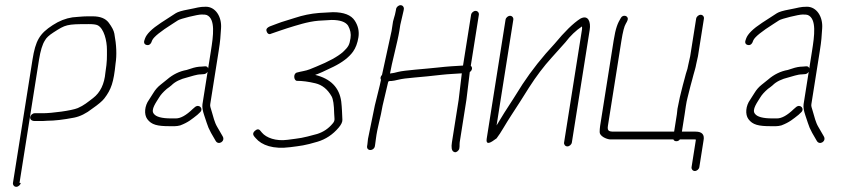

<svg xmlns="http://www.w3.org/2000/svg" viewBox="-20 -550 3250 741"><path d="M55.3 156 130.5 -319C136.1 -354.3 143.7 -379.3 153.4 -394C158.1 -403.5 169.2 -413.9 186.7 -425.1C233.4 -455.1 236.7 -457 322.5 -457C339.2 -457 350.6 -455.5 356.8 -452.5C381.2 -440.6 392.9 -392.4 392.7 -358C392.6 -327.9 393.9 -315.3 386.8 -270C382.9 -225.5 367 -192.7 339.2 -171.5C319.3 -156.4 303.7 -142.9 280.2 -132.9C256.7 -122.9 178.7 -113 145.9 -113H113.9C106 -113 97.8 -105.9 96.5 -98C95.3 -90.1 101.2 -83 113.9 -83H145.9C151.2 -83 156.6 -83.3 162.1 -84C190.1 -84 224.7 -88 266 -96C289 -100.5 312.6 -112.1 336.5 -131C359.4 -146.9 374.8 -159.9 382.5 -169.9C409.3 -204.8 418.8 -232.6 425.9 -304C431.2 -337.2 429.6 -376 421.3 -420.3C419.2 -431.9 412 -445.9 399.7 -462.3C387.4 -478.8 366.8 -487 337.9 -487H317.9C308.6 -487 296.4 -486.3 281.6 -485L259.3 -483C233.5 -479.1 208.2 -469.2 183.6 -453.1C132.8 -420.2 117.1 -393.9 105.3 -319L30 156C28.8 163.9 34.7 171 42.7 171C50.6 171 58.8 163.9 60 156Z M545.6 -376.5C555.7 -373.9 563.1 -380 567.6 -395C574 -408.1 599.8 -428.9 645 -457.5C655 -463.8 662.2 -468.5 666.7 -471.5C675.9 -477.7 742 -494 757.7 -494C768.7 -494 775.5 -493.3 777.9 -492C812.3 -477.3 803.3 -412.1 793.9 -353L783.3 -286C781.6 -292 777.3 -294.7 770.6 -294L758.4 -293C745.3 -293 731.2 -290.3 716.1 -285L700.3 -280C672.7 -275.1 647.4 -262.8 624.5 -243C619.1 -238.3 610.8 -231.7 599.7 -223.1C588.6 -214.4 579.3 -203.8 571.7 -191.1C564 -178.4 558.5 -169.7 555.1 -165C538 -141.6 535.1 -108.7 548.3 -90.5C564.7 -68.1 587.6 -63 635 -63H654.5C660.8 -63 667.8 -64 675.5 -66C707 -77.9 721 -90.6 741.9 -107L751.4 -116C767.2 -129.7 749 -150 732.7 -137L723.4 -129C698.6 -105 677.1 -93 658.7 -93H640.7C604.6 -93 582.2 -99 573.6 -111C560.5 -126.5 583.3 -155.9 594.3 -174.2C600.3 -184.3 610.1 -195.2 623.8 -207C630.5 -211.7 636.6 -216.3 642 -221C655.6 -234.7 676.2 -244.9 703.8 -251.5C718.1 -254.9 737.9 -263 755.7 -263L767.8 -264C773.3 -264.7 777.7 -267.7 781.2 -273L761.4 -148C759.8 -137.3 762 -123 768.1 -105C785.4 -54.4 780.3 -60.4 812.5 -6C823 11.9 850.8 -4.6 839.3 -24C829.1 -41.2 827 -45.7 818 -60.8C807.8 -77.9 803 -99.9 797 -120L792.1 -136.5C791 -140.2 790.8 -144 791.4 -148L823.9 -353C830.7 -395.6 830.7 -406.5 833.1 -440.8C836.3 -486.1 811.3 -524 774.5 -524C747.4 -524 742.7 -520 706.1 -513.3C682.6 -509 666.6 -504.3 658.3 -499C640 -487.3 620.3 -474.2 601.2 -462C566 -438.9 545.5 -418.6 539.5 -401C533.4 -387.3 535.5 -379.1 545.6 -376.5Z M1259.9 -473C1292.4 -473 1313.5 -465.7 1323.4 -451C1332.3 -435.1 1335.4 -419.1 1332.8 -403C1328.6 -376 1324.9 -369.6 1303.3 -349C1282.3 -330.9 1248.2 -312.2 1200.9 -293C1192.7 -289.7 1184.2 -286.2 1175.5 -282.6C1159.9 -276.2 1141.8 -274.6 1125.8 -270C1110.7 -265.7 1113.8 -239.2 1125.7 -238C1147 -238 1170.7 -234.9 1197 -228.6C1223.2 -222.4 1244.2 -205.6 1259.8 -178.1C1265.8 -167.4 1269.1 -145.4 1269.7 -112C1270.1 -93.1 1274.9 -85.4 1263.6 -73C1247.8 -53.9 1228 -40.5 1204.2 -33C1140.9 -15.7 1143.4 -17.7 1090.3 -10.5C1044.6 -4.2 1007.5 -18.4 991 -38L984.3 -46C978.7 -52.7 971.8 -52.3 963.6 -45C950.1 -32.9 960.9 -23.9 966.7 -17C990 10.7 1034.4 26.6 1100.1 18C1141.6 12.6 1155.5 11.8 1205.5 -3.1C1237.3 -12.6 1264.5 -30.8 1287.1 -57.5C1297 -69.2 1301.7 -79.2 1301.4 -87.5C1300.4 -110.2 1299.8 -133.8 1297 -158C1289.8 -211.8 1256.3 -246.2 1196.3 -261C1209.2 -265.1 1232.9 -275.6 1267.5 -292.7C1302 -309.8 1327 -329.1 1342.5 -350.7C1352.8 -365.1 1359.7 -383.5 1363.3 -406.1C1366.9 -428.7 1362.3 -450 1349.4 -470C1335.3 -492 1307.1 -503 1264.7 -503L1211.2 -500C1179.2 -497.4 1148.2 -491 1118.2 -481C1106.2 -477 1094.5 -473.3 1082.9 -470C1059 -463.1 1044 -456.2 1021 -448C1011.2 -443.5 1006.9 -438.2 1008.1 -432.1C1009.6 -424.8 1015.5 -414 1026.5 -420L1058.3 -431C1067.5 -434.3 1077.5 -437.7 1088.3 -441C1125.4 -452.4 1166.7 -466.3 1208.4 -470Z M1508.6 -515 1507.6 -509C1504.1 -486.5 1496.2 -472.8 1494.7 -453L1491.3 -431L1454.3 -261C1451.1 -257.7 1449.3 -254.3 1448.8 -251C1448.2 -247.7 1448.8 -244.7 1450.3 -242C1447.3 -223.1 1430.6 -161.9 1426.6 -143L1400.2 -14C1399.4 -4.7 1398.6 2.3 1397.9 7L1396.8 14C1395.4 22.8 1400.9 29 1409.4 29C1417.9 29 1425.4 22.8 1426.8 14L1427.9 7C1428.7 1.7 1429.7 -5.5 1430.8 -14.5C1435.9 -56.3 1449.7 -99.3 1456.5 -142L1477.7 -232C1478.7 -238.2 1482.8 -237 1491.1 -237.5C1496.8 -237.8 1505.9 -239.5 1518.3 -242.6C1530.7 -245.7 1551.2 -248.4 1579.8 -250.8C1608.5 -253.1 1643.8 -256.7 1685.9 -261.5C1709.6 -264.2 1740 -265.3 1762.3 -267L1750 -164L1724.2 -1C1721.1 18.2 1723 30.2 1729.7 35C1736.4 39.7 1743.1 37.9 1749.8 29.5C1755.6 22.2 1752.8 7.6 1754.2 -1L1780.1 -165L1793.1 -272C1802.8 -278.2 1804.5 -290.3 1796.9 -296L1828.1 -493C1829.3 -500.9 1823.4 -508 1815.5 -508C1807.5 -508 1799.3 -500.9 1798.1 -493L1767 -297C1730 -294.6 1713.3 -294.3 1667 -289.1C1621.1 -283.9 1541 -279 1515.9 -272.4C1504.9 -269.5 1497.4 -267.8 1493.4 -267.5C1489.3 -267.2 1486.6 -266.7 1485.1 -266C1490.8 -301.5 1514.8 -390.2 1521.3 -431L1524.9 -454L1537.6 -509L1538.6 -515C1539.8 -522.9 1533.9 -530 1525.9 -530C1518 -530 1509.8 -522.9 1508.6 -515Z M1931.1 -474 1858.4 -15C1855.1 5.7 1865.4 7 1889.2 -11C1891.9 -13 1894.3 -14.7 1896.5 -16C1905 -27.3 1913.6 -40.3 1922.2 -55C1942 -88.6 1964.6 -122.3 1986.9 -157L2021.6 -212C2049.4 -255.4 2078.5 -294 2109.1 -327.6C2139.6 -361.2 2157.3 -381 2162.3 -387C2181.1 -411.8 2202.4 -432.2 2226 -448C2226.8 -444.7 2226.7 -440.3 2225.9 -435L2157 0C2155.7 7.9 2161.7 15 2169.6 15C2177.5 15 2185.7 7.9 2187 0L2255.9 -435C2260.6 -464.8 2250.7 -494.5 2219.7 -478C2192.3 -460.4 2159.2 -428.1 2120.3 -381C2073.2 -330.6 2031.9 -278.6 1996.6 -225L1961.9 -170C1936.5 -131.3 1914.6 -96.7 1896.5 -66L1961.1 -474C1962.3 -481.9 1956.4 -489 1948.5 -489C1940.5 -489 1932.3 -481.9 1931.1 -474Z M2326.1 -64 2378.1 -392C2383.6 -426.9 2389.3 -449.1 2395.2 -458.5C2401 -468 2403.6 -474.8 2402.9 -479C2400.7 -491.1 2383 -493.2 2376.2 -481C2363.9 -460.6 2356.1 -442.8 2348.2 -393L2296.1 -64C2294.9 -56 2294.3 -48 2294.3 -40C2294.5 -25 2318.7 -13.4 2333.9 -12H2578.9C2580.8 -7.3 2584.6 -5 2590.3 -5C2596 -5 2600.5 -7.3 2603.9 -12H2659.9C2662.6 -12 2664.5 -11.7 2665.7 -11L2649 95C2647.7 102.9 2653.7 110 2661.6 110C2669.5 110 2677.7 102.9 2679 95L2695.1 -7C2699.9 -30.3 2689.8 -42 2664.7 -42H2611.7L2622.3 -109C2624.9 -125.6 2628.5 -155.3 2633.2 -172L2638.7 -194C2642.4 -210.1 2647.5 -227.8 2651.3 -242L2656.3 -261C2659.6 -273.7 2664.7 -288.3 2666.8 -302L2673.7 -333L2696.7 -478C2698 -485.9 2692 -493 2684.1 -493C2676.2 -493 2668 -485.9 2666.7 -478L2643.7 -333L2636.8 -302C2635 -290.7 2631.8 -278.3 2627 -265L2622 -246C2618 -231.2 2612.9 -213 2609 -196L2603.6 -174L2594.6 -130C2594.1 -122.7 2593.3 -115.7 2592.3 -109L2581.7 -42H2357.7C2333.7 -42 2322.5 -41 2326.1 -64Z M2865.6 -376.5C2875.7 -373.9 2883.1 -380 2887.6 -395C2894 -408.1 2919.8 -428.9 2965 -457.5C2975 -463.8 2982.2 -468.5 2986.7 -471.5C2995.9 -477.7 3062 -494 3077.7 -494C3088.7 -494 3095.5 -493.3 3097.9 -492C3132.3 -477.3 3123.3 -412.1 3113.9 -353L3103.3 -286C3101.6 -292 3097.3 -294.7 3090.6 -294L3078.4 -293C3065.3 -293 3051.2 -290.3 3036.1 -285L3020.3 -280C2992.7 -275.1 2967.4 -262.8 2944.5 -243C2939.1 -238.3 2930.8 -231.7 2919.7 -223.1C2908.6 -214.4 2899.3 -203.8 2891.7 -191.1C2884 -178.4 2878.5 -169.7 2875.1 -165C2858 -141.6 2855.1 -108.7 2868.3 -90.5C2884.7 -68.1 2907.6 -63 2955 -63H2974.5C2980.8 -63 2987.8 -64 2995.5 -66C3027 -77.9 3041 -90.6 3061.9 -107L3071.4 -116C3087.2 -129.7 3069 -150 3052.7 -137L3043.4 -129C3018.6 -105 2997.1 -93 2978.7 -93H2960.7C2924.6 -93 2902.2 -99 2893.6 -111C2880.5 -126.5 2903.3 -155.9 2914.3 -174.2C2920.3 -184.3 2930.1 -195.2 2943.8 -207C2950.5 -211.7 2956.6 -216.3 2962 -221C2975.6 -234.7 2996.2 -244.9 3023.8 -251.5C3038.1 -254.9 3057.9 -263 3075.7 -263L3087.8 -264C3093.3 -264.7 3097.7 -267.7 3101.2 -273L3081.4 -148C3079.8 -137.3 3082 -123 3088.1 -105C3105.4 -54.4 3100.3 -60.4 3132.5 -6C3143 11.9 3170.8 -4.6 3159.3 -24C3149.1 -41.2 3147 -45.7 3138 -60.8C3127.8 -77.9 3123 -99.9 3117 -120L3112.1 -136.5C3111 -140.2 3110.8 -144 3111.4 -148L3143.9 -353C3150.7 -395.6 3150.7 -406.5 3153.1 -440.8C3156.3 -486.1 3131.3 -524 3094.5 -524C3067.4 -524 3062.7 -520 3026.1 -513.3C3002.6 -509 2986.6 -504.3 2978.3 -499C2960 -487.3 2940.3 -474.2 2921.2 -462C2886 -438.9 2865.5 -418.6 2859.5 -401C2853.4 -387.3 2855.5 -379.1 2865.6 -376.5Z"/></svg>

Font: MewTooHand
Style: Ita
Weight: 400
Designer: Mew Too, Robert Jablonski
Version: Version 0.77